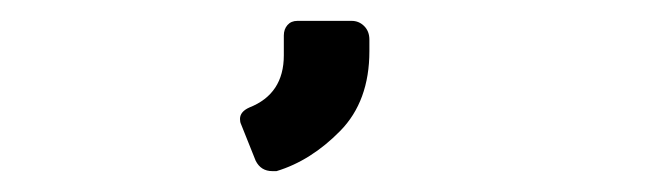

<svg xmlns="http://www.w3.org/2000/svg" viewBox="-20 45 628 184"><path d="M241 209Q230 209 225 199L211 164Q210 162 210 159Q210 152 219 148Q252 135 252 98V79Q252 73 255.5 69Q259 65 265 65H317Q324 65 329 70Q334 75 334 83V94Q334 142 306 170.5Q278 199 245 209Z"/></svg>

Font: Miriam Libre
Style: Regular
Weight: 400
Designer: Michal Sahar
Foundry: Hagilda
Version: Version 1.001